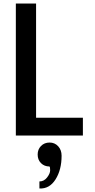

<svg xmlns="http://www.w3.org/2000/svg" viewBox="-20 -770 537 1091"><path d="M70 0V-750H185V-101H451V0ZM204 301V261Q230 261 247.5 238.5Q265 216 265 197.5Q265 179 261 176Q232 176 213 157Q194 138 194 108Q194 79 213 59.5Q232 40 262 40Q291 40 310.5 61Q330 82 330 115Q330 195 295.5 249.5Q261 304 204 301Z"/></svg>

Font: Orkney Medium
Style: Regular
Weight: 500
Designer: Samuel Oakes and Alfredo Marco Pradil
Foundry: Alfredo Marco Pradil
Version: 1.0; ttfautohint (v1.5)